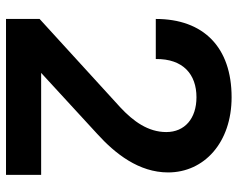

<svg xmlns="http://www.w3.org/2000/svg" viewBox="-94 -678 772 623"><g transform="rotate(90 291.5 -366.0)"><path d="M41 0H547V-114H216L414 -296C478 -354 539 -431 539 -526C539 -643 442 -732 295 -732C133 -732 41 -641 41 -486H171C170 -575 221 -618 295 -618C364 -618 408 -580 408 -520C408 -461 373 -413 328 -371L41 -109Z"/></g></svg>

Font: Aspekta 600
Style: Regular
Weight: 600
Designer: Ivo Dolenc
Version: Version 2.100